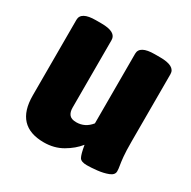

<svg xmlns="http://www.w3.org/2000/svg" viewBox="-126 -647 771 776"><g transform="rotate(30 260.0 -258.5)"><path d="M172 8Q39 8 39 -134V-487Q39 -525 108 -525H134Q203 -525 203 -487V-172Q203 -151 212.5 -139.5Q222 -128 245 -128Q286 -128 313 -162V-487Q313 -525 383 -525H408Q478 -525 478 -487V-173Q478 -127 480.5 -102Q483 -77 485.5 -63.5Q488 -50 488 -39Q488 -22 466 -13.5Q444 -5 416 -2Q388 1 369 1Q342 1 334.5 -12Q327 -25 320 -66Q296 -36 258 -14Q220 8 172 8Z"/></g></svg>

Font: Asap Semi Condensed ExtraBold
Style: Regular
Weight: 800
Width: 4
Designer: Pablo Cosgaya
Foundry: Omnibus-Type
Version: Version 3.001; ttfautohint (v1.8.4.7-5d5b)